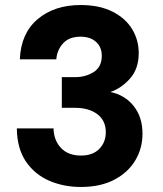

<svg xmlns="http://www.w3.org/2000/svg" viewBox="-20 -732 647 764"><path d="M302 12Q233 12 175.5 -13Q118 -38 83 -89.5Q48 -141 47 -221H193Q194 -174 222.5 -143.5Q251 -113 302 -113Q349 -113 375 -139.5Q401 -166 401 -206Q401 -252 367.5 -277.5Q334 -303 278 -303H226V-425H278Q321 -425 353 -445.5Q385 -466 385 -510Q385 -545 362 -565.5Q339 -586 301 -586Q255 -586 231 -559.5Q207 -533 204 -496H59Q63 -599 129.5 -655.5Q196 -712 301 -712Q375 -712 427 -686Q479 -660 505.5 -616.5Q532 -573 532 -521Q532 -458 497 -419Q462 -380 419 -366Q477 -354 512 -310Q547 -266 547 -200Q547 -142 518.5 -94Q490 -46 435 -17Q380 12 302 12Z"/></svg>

Font: DM Sans Black
Style: Regular
Weight: 900
Designer: Colophon Foundry, Jonny Pinhorn
Foundry: Colophon Foundry
Version: Version 4.004; ttfautohint (v1.8.4.7-5d5b)